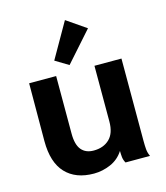

<svg xmlns="http://www.w3.org/2000/svg" viewBox="-108 -790 766 886"><g transform="rotate(-15 275.0 -347.5)"><path d="M232 12Q145 12 97 -39Q49 -90 49 -192L50 -468H179V-193Q179 -140 199.5 -115.5Q220 -91 258 -91Q305 -91 333.5 -118.5Q362 -146 362 -202V-468H491V-75Q491 -52 492.5 -34.5Q494 -17 502 0H385Q377 -14 375.5 -28.5Q374 -43 374 -58Q351 -22 312 -5Q273 12 232 12ZM252 -501 189 -539 285 -707 378 -643Z"/></g></svg>

Font: Inconsolata SemiExpanded ExtraBold
Style: Regular
Weight: 800
Width: 6
Monospace: yes
Designer: Raph Levien, Cyreal, Brenton Simpson
Foundry: Raph Levien, Cyreal, Google
Version: Version 3.001; ttfautohint (v1.8.2.53-6de2)